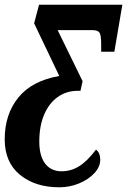

<svg xmlns="http://www.w3.org/2000/svg" viewBox="-21 -556 540 816"><path d="M-1 36Q-1 -70 57 -141.5Q115 -213 231 -233L124 -457L145 -536H499L465 -336H409V-369Q409 -406 402 -417Q395 -428 371 -428H224L330 -211L321 -170H309Q261 -170 224 -143.5Q187 -117 166.5 -68.5Q146 -20 146 45Q146 107 171 139.5Q196 172 241 172Q280 172 314.5 151Q349 130 387 80Q405 93 405 123Q405 153 380 180Q355 207 315 223.5Q275 240 231 240Q129 240 64 187Q-1 134 -1 36Z"/></svg>

Font: Noto Serif CondExtraBold
Style: Italic
Weight: 800
Width: 3
Italic angle: -12°
Designer: Monotype Design Team
Foundry: Monotype Imaging Inc.
Version: Version 1.001